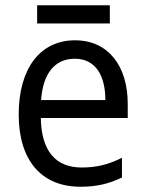

<svg xmlns="http://www.w3.org/2000/svg" viewBox="-20 -792 552 729"><path d="M397 -772H121V-703H397ZM265 -639C133 -639 51 -533 51 -357C51 -185 136 -83 285 -83C347 -83 393 -94 443 -118V-193C393 -168 349 -156 290 -156C191 -156 137 -219 135 -344H465V-398C465 -540 392 -639 265 -639ZM264 -569C343 -569 380 -505 380 -412H136C143 -513 188 -569 264 -569Z"/></svg>

Font: Noto Sans Kannada UI SemiCondensed SemiBold
Style: Regular
Weight: 600
Width: 4
Designer: Jelle Bosma - Monotype Design Team
Foundry: Monotype Imaging Inc.
Version: Version 2.006